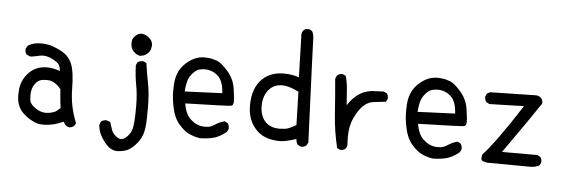

<svg xmlns="http://www.w3.org/2000/svg" viewBox="-54 -933 3607 1232"><g transform="rotate(5 1750.0 -316.5)"><path d="M415 2Q399 0 388 -10L374 -31Q308 -1 252 -1Q248 -1 227.5 -1.5Q207 -2 174 -18.5Q141 -35 113 -62Q69 -103 69 -178Q69 -189 71 -214Q78 -279 126 -326Q170 -369 237 -369Q279 -369 321 -353Q321 -390 295 -409Q248 -442 204 -442Q191 -442 169.5 -436.5Q148 -431 123 -429L100 -440Q90 -452 90 -470V-476L102 -497Q135 -519 186 -519Q208 -519 236.5 -514Q265 -509 315.5 -483.5Q366 -458 387.5 -408Q409 -358 410 -245Q411 -132 454 -29L444 -10Q431 0 415 2ZM254 -78Q288 -78 319 -93L347 -116Q341 -152 335 -237Q294 -288 247 -288Q246 -288 221.5 -287Q197 -286 177 -266Q147 -236 147 -179Q147 -170 148.5 -152Q150 -134 169 -115.5Q188 -97 215 -86Q234 -78 254 -78Z M725 127Q691 123 666 96.5Q641 70 624 39Q607 8 604 -27Q605 -43 615 -55Q629 -64 646 -64Q651 -64 672 -55Q680 -31 687.5 -7.5Q695 16 717 33Q734 48 750 48Q771 48 793 23Q810 4 819 -24Q829 -58 829 -169Q829 -244 817.5 -304Q806 -364 804 -433L813 -452Q827 -462 845 -462H851L870 -452Q880 -382 894 -312Q905 -250 905 -164Q905 -151 904 -92Q903 -33 890.5 5Q878 43 846.5 76Q815 109 786.5 118Q758 127 725 127ZM824 -495Q801 -499 782.5 -519.5Q764 -540 764 -567Q764 -570 765 -586.5Q766 -603 787 -622Q803 -637 822 -637Q853 -637 880 -609Q896 -591 896 -569Q896 -564 892.5 -546.5Q889 -529 871 -513Q853 -497 824 -495Z M1252 -2Q1217 -8 1184.5 -22.5Q1152 -37 1117 -77.5Q1082 -118 1069 -183Q1057 -239 1057 -287L1058 -324Q1061 -409 1109 -459Q1168 -521 1240 -521Q1246 -521 1269 -519Q1292 -517 1321 -506Q1350 -495 1391.5 -447Q1433 -399 1442 -339.5Q1451 -280 1451 -256Q1451 -231 1437 -227Q1423 -223 1141 -216Q1152 -146 1187 -116Q1228 -78 1277 -78Q1281 -78 1299 -79Q1317 -80 1344.5 -98Q1372 -116 1403 -124L1423 -114Q1433 -101 1433 -82V-76L1423 -57Q1378 -21 1338 -11.5Q1298 -2 1252 -2ZM1131 -292 1372 -302Q1368 -380 1332 -412.5Q1296 -445 1246 -445Q1235 -445 1215 -441Q1195 -437 1173.5 -414.5Q1152 -392 1143 -364.5Q1134 -337 1131 -292Z M1908 -4H1903L1884 -14Q1872 -29 1872 -51Q1804 -28 1767 -28Q1658 -28 1604 -95Q1556 -152 1556 -239Q1556 -354 1619 -413Q1671 -462 1754 -462Q1811 -462 1853 -446L1845 -723Q1850 -760 1886 -760H1892L1911 -750Q1923 -729 1923 -703.5Q1923 -678 1950 -35L1940 -16Q1927 -4 1908 -4ZM1757 -107Q1769 -107 1793 -109.5Q1817 -112 1864 -140L1858 -354Q1794 -386 1753 -386Q1703 -386 1673 -356Q1631 -314 1631 -244Q1631 -179 1664.5 -143Q1698 -107 1757 -107Z M2162 -6H2156L2137 -16Q2111 -122 2103.5 -233.5Q2096 -345 2086 -454Q2091 -491 2127 -491H2133L2152 -481Q2164 -437 2167 -389Q2170 -341 2174 -294Q2193 -325 2219.5 -349.5Q2246 -374 2276 -386.5Q2306 -399 2338 -400Q2370 -401 2403 -403L2423 -394Q2433 -382 2433 -364V-358L2423 -339Q2387 -334 2344 -330Q2273 -322 2225 -218Q2199 -165 2199 -92L2201 -35L2191 -16Q2180 -6 2162 -6Z M2752 -2Q2717 -8 2684.5 -22.5Q2652 -37 2617 -77.5Q2582 -118 2569 -183Q2557 -239 2557 -287L2558 -324Q2561 -409 2609 -459Q2668 -521 2740 -521Q2746 -521 2769 -519Q2792 -517 2821 -506Q2850 -495 2891.5 -447Q2933 -399 2942 -339.5Q2951 -280 2951 -256Q2951 -231 2937 -227Q2923 -223 2641 -216Q2652 -146 2687 -116Q2728 -78 2777 -78Q2781 -78 2799 -79Q2817 -80 2844.5 -98Q2872 -116 2903 -124L2923 -114Q2933 -101 2933 -82V-76L2923 -57Q2878 -21 2838 -11.5Q2798 -2 2752 -2ZM2631 -292 2872 -302Q2868 -380 2832 -412.5Q2796 -445 2746 -445Q2735 -445 2715 -441Q2695 -437 2673.5 -414.5Q2652 -392 2643 -364.5Q2634 -337 2631 -292Z M3382 -4 3105 -6Q3090 -8 3075 -14Q3065 -17 3065 -33Q3065 -42 3068 -55Q3150 -142 3308 -388L3086 -382L3066 -392Q3055 -405 3055 -423V-429L3064 -448L3084 -458L3382 -464Q3399 -462 3411 -450.5Q3423 -439 3423 -421V-415Q3347 -302 3311.5 -252Q3276 -202 3193 -83H3421L3440 -73Q3450 -61 3450 -43V-37L3440 -18Q3414 -4 3382 -4Z"/></g></svg>

Font: Xiaolai Mono SC
Style: Regular
Weight: 400
Monospace: yes
Designer: LXGW / Nozomi Seto
Version: Version 3.113;September 30, 2024